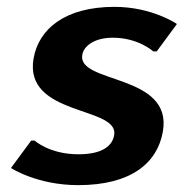

<svg xmlns="http://www.w3.org/2000/svg" viewBox="-20 -530 536 560"><path d="M314 -510C169 -510 93 -445 78 -360C48 -190 328 -221 313 -136C308 -105 279 -80 209 -80C124 -80 81 -120 81 -120H71L12 -40C12 -40 88 10 208 10C363 10 439 -55 455 -146C485 -316 205 -285 220 -370C224 -395 254 -420 309 -420C384 -420 427 -380 427 -380H437L496 -460C496 -460 424 -510 314 -510Z"/></svg>

Font: Scada
Style: Bold Italic
Weight: 700
Designer: Jovanny Lemonad
Foundry: Jovanny Lemonad
Version: Version 3.005